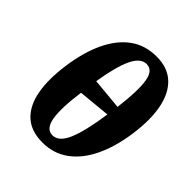

<svg xmlns="http://www.w3.org/2000/svg" viewBox="-211 -908 1056 1056"><g transform="rotate(45 317.5 -379.5)"><path d="M290 10Q201 10 149.5 -37Q98 -84 81.5 -171Q65 -258 82 -379Q99 -500 140 -587Q181 -674 245.5 -721.5Q310 -769 400 -769Q485 -769 536.5 -721.5Q588 -674 605.5 -586.5Q623 -499 606 -378Q589 -258 547 -171Q505 -84 440 -37Q375 10 290 10ZM443 -421Q461 -565 449.5 -633Q438 -701 390 -701Q343 -701 312 -635Q281 -569 260 -438ZM300 -57Q349 -57 380 -129Q411 -201 433 -352L246 -334Q227 -196 239 -126.5Q251 -57 300 -57Z"/></g></svg>

Font: Noto Serif SemiCondensed ExtraBold
Style: Italic
Weight: 800
Width: 4
Italic angle: -12°
Designer: Monotype Design Team
Foundry: Monotype Imaging Inc.
Version: Version 2.014; ttfautohint (v1.8.4.7-5d5b)